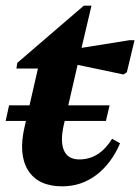

<svg xmlns="http://www.w3.org/2000/svg" viewBox="-27 -644 495 678"><path d="M193 14Q108 14 72.5 -42Q37 -98 60 -197L107 -402H31L34 -422L269 -624H296L261 -475L430 -502H448L421 -389L409 -381L247 -415L198 -202Q185 -144 199 -112.5Q213 -81 253 -81Q324 -81 369 -154L397 -138Q366 -66 313 -26Q260 14 193 14ZM-7 -217 5 -272H360L347 -217Z"/></svg>

Font: Platypi SemiBold
Style: Italic
Weight: 600
Italic angle: -13°
Designer: David Sargent
Foundry: Bolt Cutter Type
Version: Version 1.200; ttfautohint (v1.8.4.7-5d5b)